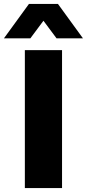

<svg xmlns="http://www.w3.org/2000/svg" viewBox="-47 -961 444 981"><path d="M80 0V-705H270V0ZM-27 -765 101 -941H249L377 -765H242L175 -855L108 -765Z"/></svg>

Font: Nunito Sans 8pt Black
Style: Regular
Weight: 900
Version: Version 3.101;gftools[0.9.27]